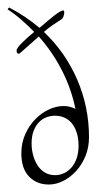

<svg xmlns="http://www.w3.org/2000/svg" viewBox="-47 -497 287 511"><path d="M6.8 -356Q5.4 -355 4.6 -354.5Q3.9 -354 2.9 -354Q0 -354 -1.5 -356.4Q-2.9 -358.9 -2.9 -362.8Q-2.9 -365.7 1.2 -371.3Q5.4 -377 12 -383.5Q18.6 -390.1 26.9 -397.5Q35.2 -404.8 43.9 -412.1Q27.3 -429.2 10 -444.3Q-7.3 -459.5 -26.9 -472.2L-22.9 -477.1Q-1 -465.8 19.3 -452.1Q39.6 -438.5 58.1 -422.9Q63.5 -427.7 68.4 -431.4Q73.2 -435.1 77.1 -439Q80.1 -441.4 86.2 -446.5Q92.3 -451.7 98.9 -456.8Q105.5 -461.9 111.8 -465.6Q118.2 -469.2 121.1 -469.2Q124 -469.2 124 -463.9Q124 -458.5 121.6 -452.4Q119.1 -446.3 115.2 -444.8Q104.5 -438 92.8 -429.9Q81.1 -421.9 69.8 -412.1Q127.4 -357.4 158.7 -284.7Q189.9 -211.9 189.9 -131.8Q189.9 -104.5 180.4 -81.5Q170.9 -58.6 155.5 -41.7Q140.1 -24.9 121.1 -15.4Q102.1 -5.9 83 -5.9Q50.8 -5.9 30.3 -27.1Q9.8 -48.3 9.8 -88.9Q9.8 -116.2 20 -139.4Q30.3 -162.6 46.6 -179.4Q63 -196.3 83 -205.6Q103 -214.8 122.1 -214.8Q139.6 -214.8 153.8 -207Q142.6 -261.7 117.4 -310.5Q92.3 -359.4 56.2 -399.9Q42.5 -387.7 30 -376.5Q17.6 -365.2 6.8 -356ZM100.1 -30.8Q111.8 -30.8 123 -35.9Q134.3 -41 143.1 -51Q151.9 -61 157 -75.7Q162.1 -90.3 162.1 -109.9Q162.1 -126 158.2 -140.4Q154.3 -154.8 146.7 -165.5Q139.2 -176.3 127.2 -182.6Q115.2 -189 99.1 -189Q87.9 -189 76.7 -184.8Q65.4 -180.7 56.6 -171.6Q47.9 -162.6 42.5 -148.7Q37.1 -134.8 37.1 -115.2Q37.1 -99.6 41 -84.7Q44.9 -69.8 52.5 -57.6Q60.1 -45.4 72 -38.1Q84 -30.8 100.1 -30.8Z"/></svg>

Font: Stalemate
Style: Regular
Weight: 400
Designer: Astigmatic (AOETI)
Foundry: Astigmatic (AOETI)
Version: Version 001.000